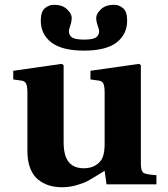

<svg xmlns="http://www.w3.org/2000/svg" viewBox="-20 -768 700 800"><path d="M35.2 -437V-473.1L237.8 -502L245.1 -496.1V-175.8Q245.1 -118.7 266.4 -92.8Q287.6 -66.9 329.1 -66.9Q359.9 -66.9 380.4 -80.6Q400.9 -94.2 408.2 -113.8Q416 -133.8 416 -169.9V-380.9Q416 -409.7 410.4 -420.2Q404.8 -430.7 392.1 -432.1L356.9 -437V-473.1L560.1 -502L566.9 -496.1V-86.9Q566.9 -55.7 577.6 -48.1Q588.4 -40.5 631.8 -38.1V0H423.8L416 -56.2Q409.2 -52.2 384.3 -36.9Q359.4 -21.5 343.3 -12.9Q327.1 -4.4 297.9 3.9Q268.6 12.2 238.8 12.2Q210 12.2 185.5 4.9Q161.1 -2.4 139.9 -18.8Q118.7 -35.2 106.4 -65.7Q94.2 -96.2 94.2 -138.2V-380.9Q94.2 -409.2 88.6 -419.9Q83 -430.7 69.8 -432.1ZM149.9 -682.1Q149.9 -719.2 166.7 -733.6Q183.6 -748 205.1 -748Q240.2 -748 259.5 -729.2Q278.8 -710.4 278.8 -693.8Q278.8 -678.7 272.9 -661.6Q267.1 -644.5 267.1 -638.2Q267.1 -620.6 280.5 -611.8Q293.9 -603 330.1 -603Q366.2 -603 379.6 -611.8Q393.1 -620.6 393.1 -638.2Q393.1 -644.5 387 -661.6Q380.9 -678.7 380.9 -693.8Q380.9 -710.4 400.4 -729.2Q419.9 -748 455.1 -748Q476.6 -748 493.2 -733.6Q509.8 -719.2 509.8 -682.1Q509.8 -625 465.8 -591.1Q421.9 -557.1 330.1 -557.1Q238.3 -557.1 194.1 -591.1Q149.9 -625 149.9 -682.1Z"/></svg>

Font: Linguistics Pro
Style: Bold
Weight: 700
Designer: Stefan Peev, Context Ltd
Foundry: Stefan Peev, Context Ltd
Version: Version 001.000